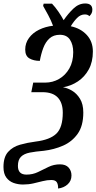

<svg xmlns="http://www.w3.org/2000/svg" viewBox="-34 -870 554 1104"><path d="M300 214Q301 192 293 178.5Q285 165 261 165Q237 165 211.5 171.5Q186 178 158 184.5Q130 191 98 191Q70 191 44.5 182Q19 173 2.5 151Q-14 129 -14 90Q-14 33 12.5 3.5Q39 -26 81.5 -38Q124 -50 171 -56Q253 -66 290 -101.5Q327 -137 327 -222Q327 -279 298 -309.5Q269 -340 210 -340H146L157 -395H226Q269 -395 305.5 -416Q342 -437 364.5 -476Q387 -515 387 -570Q387 -613 368.5 -641.5Q350 -670 310 -670Q274 -670 251 -649.5Q228 -629 215 -594.5Q202 -560 195 -520Q160 -520 135.5 -534Q111 -548 111 -585Q111 -622 132.5 -651.5Q154 -681 190.5 -699Q227 -717 271 -722Q260 -752 243 -783.5Q226 -815 214 -836L217 -849H265Q284 -829 301.5 -803.5Q319 -778 332 -754Q358 -792 388.5 -821Q419 -850 456 -850Q497 -850 497 -814Q497 -803 493 -794.5Q489 -786 480 -777Q471 -787 454 -787Q429 -787 409 -766.5Q389 -746 373 -719Q430 -707 465 -669Q500 -631 500 -574Q500 -514 476.5 -471Q453 -428 414 -402Q375 -376 328 -368Q352 -365 379.5 -349Q407 -333 426 -302Q445 -271 445 -223Q445 -146 412.5 -100.5Q380 -55 328.5 -32.5Q277 -10 218 -3Q170 1 137 7.5Q104 14 86.5 31.5Q69 49 69 84Q69 134 118 134Q154 134 184 119.5Q214 105 244.5 90Q275 75 311 75Q344 75 360.5 93.5Q377 112 377 139Q377 170 355 190Q333 210 300 214Z"/></svg>

Font: Noto Serif ExtraCondensed SemiBold
Style: Italic
Weight: 600
Width: 2
Italic angle: -12°
Designer: Monotype Design Team
Foundry: Monotype Imaging Inc.
Version: Version 2.013